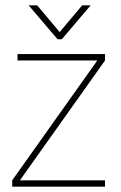

<svg xmlns="http://www.w3.org/2000/svg" viewBox="-20 -704 456 724"><path d="M197 -556 88 -684H120L205 -583L290 -684H322L213 -556ZM55 -24H376V0H26V-24L347 -476H46V-500H376V-476Z"/></svg>

Font: Haskoy Thin
Style: Regular
Weight: 100
Designer: Ertekin Erdin
Foundry: Ertekin Erdin
Version: Version 2.000; ttfautohint (v1.8.4.7-5d5b)